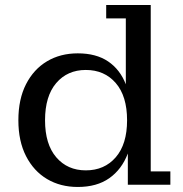

<svg xmlns="http://www.w3.org/2000/svg" viewBox="-20 -734 729 763"><path d="M289 9Q220 9 167 -22.5Q114 -54 83.5 -113.5Q53 -173 53 -256Q53 -340 83.5 -399.5Q114 -459 167 -490.5Q220 -522 289 -522Q362 -522 409.5 -490Q457 -458 480 -399V-661H402V-714H579V-53H657V0H488V-124Q464 -61 414.5 -26Q365 9 289 9ZM321 -57Q395 -57 440 -109Q485 -161 485 -256Q485 -352 440 -404Q395 -456 321 -456Q248 -456 203.5 -404Q159 -352 159 -256Q159 -161 203.5 -109Q248 -57 321 -57Z"/></svg>

Font: Montagu Slab 16pt
Style: Regular
Weight: 400
Designer: Florian Karsten
Foundry: Florian Karsten
Version: Version 1.000; ttfautohint (v1.8.3)